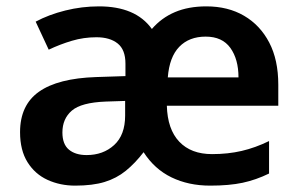

<svg xmlns="http://www.w3.org/2000/svg" viewBox="-20 -573 939 603"><path d="M628 -553Q696 -553 746.5 -523.5Q797 -494 825.5 -439.5Q854 -385 854 -307V-241H504Q506 -167 543 -128Q580 -89 646 -89Q696 -89 739 -99Q782 -109 825 -130V-28Q784 -8 742 1Q700 10 640 10Q572 10 518.5 -16Q465 -42 431 -95Q404 -60 375 -36.5Q346 -13 308.5 -1.5Q271 10 216 10Q169 10 129.5 -8Q90 -26 66.5 -63.5Q43 -101 43 -158Q43 -243 102.5 -285Q162 -327 282 -331L374 -334V-373Q374 -417 349.5 -436.5Q325 -456 283 -456Q243 -456 206 -445Q169 -434 133 -417L92 -505Q133 -527 185 -540Q237 -553 291 -553Q348 -553 389.5 -535.5Q431 -518 457 -482Q487 -517 529.5 -535Q572 -553 628 -553ZM312 -254Q235 -251 205.5 -225.5Q176 -200 176 -157Q176 -120 196.5 -103Q217 -86 252 -86Q304 -86 338.5 -117.5Q373 -149 373 -210V-256ZM626 -458Q574 -458 543 -426Q512 -394 507 -330H729Q729 -387 703.5 -422.5Q678 -458 626 -458Z"/></svg>

Font: Noto Sans Nag Mundari SemiBold
Style: Regular
Weight: 600
Version: Version 1.000